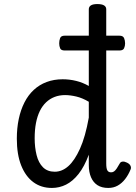

<svg xmlns="http://www.w3.org/2000/svg" viewBox="-20 -910 672 947"><path d="M236 17Q183 17 144.5 -11.5Q106 -40 84.5 -94Q63 -148 63 -226Q63 -278 72.5 -323Q82 -368 100.5 -404.5Q119 -441 146.5 -466.5Q174 -492 210 -505.5Q246 -519 289 -519Q323 -519 355.5 -511Q388 -503 418 -486V-864Q418 -877 428.5 -883.5Q439 -890 460 -890Q482 -890 493 -883.5Q504 -877 504 -864V-104Q504 -79 509.5 -69.5Q515 -60 528 -60Q536 -60 542.5 -64.5Q549 -69 556 -79.5Q563 -90 572 -106Q576 -112 585 -113Q594 -114 606 -108Q619 -102 623.5 -92.5Q628 -83 624 -74Q613 -47 597 -26.5Q581 -6 560.5 5.5Q540 17 514 17Q482 17 461 3.5Q440 -10 429 -35.5Q418 -61 418 -96Q418 -109 418 -121.5Q418 -134 418 -147Q396 -88 367.5 -52Q339 -16 306 0.5Q273 17 236 17ZM151 -228Q151 -183 160.5 -145Q170 -107 192 -85Q214 -63 250 -63Q286 -63 317 -90.5Q348 -118 374.5 -176.5Q401 -235 418 -330V-408Q386 -427 356 -434Q326 -441 301 -441Q273 -441 249.5 -432Q226 -423 207.5 -405.5Q189 -388 176.5 -362.5Q164 -337 157.5 -303.5Q151 -270 151 -228ZM299 -661Q281 -661 276.5 -672Q272 -683 272 -696Q272 -710 276.5 -722Q281 -734 299 -734H569Q587 -734 592 -722Q597 -710 597 -696Q597 -683 592 -672Q587 -661 569 -661Z"/></svg>

Font: Playwrite GB S
Style: Regular
Weight: 400
Designer: Veronika Burian, José Scaglione
Foundry: TypeTogether
Version: Version 1.000